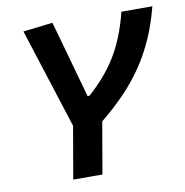

<svg xmlns="http://www.w3.org/2000/svg" viewBox="-79 -773 817 848"><g transform="rotate(-10 329.5 -349.0)"><path d="M181.6 0H312.5L352.5 -231.4C508.3 -356.9 606.9 -490.2 658.7 -693.4H520C480 -535.2 418.9 -444.3 316.9 -352.5H308.1L211.4 -698.2L78.6 -682.6L222.2 -234.4Z"/></g></svg>

Font: Cascadia Mono NF
Style: Bold Italic
Weight: 700
Italic angle: -10°
Monospace: yes
Designer: Aaron Bell
Foundry: Saja Typeworks
Version: Version 2404.023